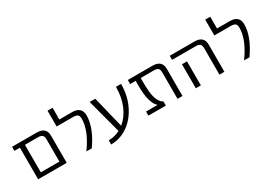

<svg xmlns="http://www.w3.org/2000/svg" viewBox="7 -1515 3382 2421"><g transform="rotate(-30 1698.5 -304.5)"><path d="M468.8 -384.8Q468.8 -425.8 450.2 -442.9Q431.6 -460 387.7 -460H198.2V-59.6H468.8ZM198.2 0H125V-460H44.9V-519.5H403.3Q541 -519.5 541 -394.5V0Z M918 -519.5Q1056.6 -519.5 1057.6 -394.5Q1057.6 -216.8 906.2 0H827.1Q983.4 -214.8 983.4 -387.7Q983.4 -426.8 964.8 -443.4Q946.3 -460 902.3 -460H660.2V-690.4H733.4V-519.5Z M1369.1 -61.5Q1456.1 -130.9 1506.8 -249Q1557.6 -367.2 1557.6 -519.5H1631.8Q1631.8 -345.7 1562.5 -207Q1493.2 -68.4 1381.8 5.9Q1270.5 80.1 1141.6 80.1V19.5Q1230.5 19.5 1307.6 -21.5L1174.8 -519.5H1256.8Z M2226.6 0H2154.3V-384.8Q2154.3 -425.8 2136.2 -442.9Q2118.2 -460 2074.2 -460H1883.8V-382.8Q1883.8 -236.3 1909.2 -161.1Q1934.6 -85.9 1984.4 -59.6V0H1730.5V-59.6H1896.5V-61.5Q1810.5 -139.6 1810.5 -382.8V-460H1730.5V-519.5H2088.9Q2226.6 -519.5 2226.6 -394.5Z M2494.1 -349.6V-73.2V0H2420.9V-73.2V-349.6ZM2340.8 -460V-519.5H2699.2Q2836.9 -519.5 2836.9 -394.5V0H2764.6V-384.8Q2764.6 -425.8 2746.1 -442.9Q2727.5 -460 2683.6 -460Z M3213.9 -519.5Q3352.5 -519.5 3353.5 -394.5Q3353.5 -216.8 3202.1 0H3123Q3279.3 -214.8 3279.3 -387.7Q3279.3 -426.8 3260.7 -443.4Q3242.2 -460 3198.2 -460H2956.1V-690.4H3029.3V-519.5Z"/></g></svg>

Font: Gen Shin Gothic Normal
Style: Regular
Weight: 300
Designer: [Source Han Sans]
Ryoko NISHIZUKA  (kana & ideographs); Paul D. Hunt (Latin, Greek & Cyrillic); Wenlong ZHANG  (bopomofo
Version: Version 1.002.20150607